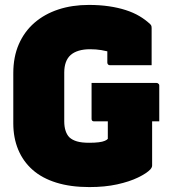

<svg xmlns="http://www.w3.org/2000/svg" viewBox="-20 -740 690 780"><path d="M352 -403H616Q619 -403 621.5 -401.5Q624 -400 625.5 -398Q627 -396 627 -392V-247H363Q360 -247 358 -247.5Q356 -248 354.5 -249.5Q353 -251 352.5 -253Q352 -255 352 -258Q352 -294 352 -330.5Q352 -367 352 -403ZM341 -720Q385 -720 422.5 -714.5Q460 -709 491 -699Q522 -689 546.5 -674.5Q571 -660 590 -642Q594 -638 595 -634.5Q596 -631 596 -625Q596 -602 596 -576Q596 -550 596 -524.5Q596 -499 596 -475Q554 -475 507.5 -475Q461 -475 427 -475Q422 -475 419 -478Q416 -481 416 -486Q416 -498 416 -510Q416 -522 416 -535Q416 -548 416 -562L444 -524Q413 -533 391.5 -536.5Q370 -540 346 -540Q320 -540 300 -534Q280 -528 267 -516.5Q254 -505 247.5 -487Q241 -469 241 -445V-247Q241 -225 246.5 -208.5Q252 -192 262 -182Q274 -171 293 -165.5Q312 -160 342 -160Q365 -160 381 -162Q397 -164 406 -168Q415 -172 418 -176Q418 -202 418 -227Q418 -252 418 -276.5Q418 -301 418 -326H606L598 -306Q598 -247 598 -188Q598 -129 598 -68Q598 -64 596.5 -60.5Q595 -57 591 -52Q576 -36 541 -19Q506 -2 456 9Q406 20 343 20Q267 20 209 2Q151 -16 112.5 -50Q74 -84 54 -132Q34 -180 34 -239V-443Q34 -509 56.5 -560.5Q79 -612 120 -647.5Q161 -683 217 -701.5Q273 -720 341 -720Z"/></svg>

Font: Recursive Black
Style: Regular
Weight: 900
Version: Version 1.085